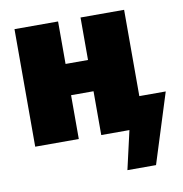

<svg xmlns="http://www.w3.org/2000/svg" viewBox="-80 -609 819 859"><g transform="rotate(-10 330.0 -179.5)"><path d="M560 175H430L470 0H342V-199H240V0H42V-534H240V-341H342V-534H540V-142H660Z"/></g></svg>

Font: Trujillo Black
Style: Regular
Weight: 900
Designer: Fira Sans original fonts by bBox Type GmbH, Carrois Corporate GbR, & Edenspiekermann AG / Changes by Cristiano Sobral
Foundry: Fira Sans original fonts by bBox Type GmbH, Carrois Corporate GbR, & Edenspiekermann AG / Changes by Cristiano Sobral
Version: Version 4.301;July 28, 2020;FontCreator 13.0.0.2655 64-bit